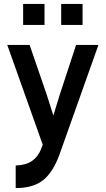

<svg xmlns="http://www.w3.org/2000/svg" viewBox="-20 -736 539 979"><path d="M284 50Q251 142 200 182.5Q149 223 60 223V108Q113 106 143.5 84.5Q174 63 189 25L198 2L17 -507H131L218 -254L252 -147L285 -254L368 -507H482ZM207 -609H98V-716H207ZM401 -609H292V-716H401Z"/></svg>

Font: Inria Sans
Style: Bold
Weight: 700
Designer: Black Foundry Team
Foundry: Black Foundry
Version: Version 1.2; ttfautohint (v1.8.3)